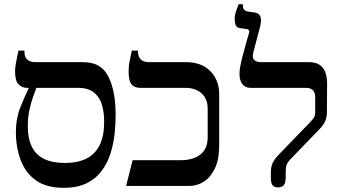

<svg xmlns="http://www.w3.org/2000/svg" viewBox="-20 -889 1637 918"><path d="M284 9Q202 9 152 -26.5Q102 -62 79 -123Q56 -184 56 -258Q56 -322 76.5 -374Q97 -426 117 -467V-489H154V-469Q148 -453 138.5 -427Q129 -401 121 -365Q113 -329 113 -285Q113 -226 132.5 -187Q152 -148 191 -129Q230 -110 290 -110Q354 -110 395.5 -132Q437 -154 457.5 -197.5Q478 -241 478 -308Q478 -351 467.5 -387.5Q457 -424 429.5 -446.5Q402 -469 353 -469H108Q86 -469 69 -485.5Q52 -502 52 -548Q52 -565 55.5 -584Q59 -603 68 -647H97V-639Q97 -616 110.5 -604Q124 -592 148 -592H371Q412 -592 439.5 -580.5Q467 -569 485.5 -543.5Q504 -518 516 -477Q527 -437 530 -401.5Q533 -366 533 -342Q533 -299 528 -250.5Q523 -202 508.5 -156Q494 -110 466.5 -72.5Q439 -35 394.5 -13Q350 9 284 9Z M583 0 614 -123H843Q904 -123 938.5 -150.5Q973 -178 973 -233V-368Q973 -405 957.5 -427Q942 -449 918.5 -459Q895 -469 868 -469H650Q622 -469 608.5 -486.5Q595 -504 595 -545Q595 -559 596 -572Q597 -585 601 -602.5Q605 -620 610 -647H640V-641Q640 -618 653 -605Q666 -592 691 -592H868Q943 -592 985.5 -549Q1028 -506 1028 -439V-194Q1028 -127 1007.5 -84Q987 -41 954.5 -20.5Q922 0 885 0Z M1309 7Q1291 7 1283 -3.5Q1275 -14 1275 -41V-66Q1275 -92 1284.5 -111.5Q1294 -131 1317 -154L1465 -307Q1478 -321 1482.5 -329.5Q1487 -338 1487 -350V-425Q1487 -447 1475.5 -458Q1464 -469 1444 -469H1178Q1152 -469 1138.5 -487Q1125 -505 1125 -537Q1125 -550 1128.5 -570Q1132 -590 1138 -613Q1144 -636 1150 -658.5Q1156 -681 1161.5 -699.5Q1167 -718 1170 -728Q1173 -739 1170.5 -744Q1168 -749 1160 -750L1131 -754Q1112 -756 1107 -768.5Q1102 -781 1102 -799Q1102 -816 1109.5 -838Q1117 -860 1121 -869H1141V-864Q1141 -850 1147 -843Q1153 -836 1164 -834L1199 -829Q1219 -826 1225.5 -808Q1232 -790 1221 -752L1191 -638Q1185 -615 1194.5 -603.5Q1204 -592 1227 -592H1454Q1492 -592 1511 -577Q1530 -562 1537 -539Q1544 -516 1544 -490L1543 -352Q1543 -331 1536 -312.5Q1529 -294 1509 -273L1367 -126Q1355 -113 1350.5 -101Q1346 -89 1346 -69V-41Q1346 -16 1337.5 -4.5Q1329 7 1309 7Z"/></svg>

Font: Noto Serif Hebrew Medium
Style: Regular
Weight: 500
Version: Version 2.003